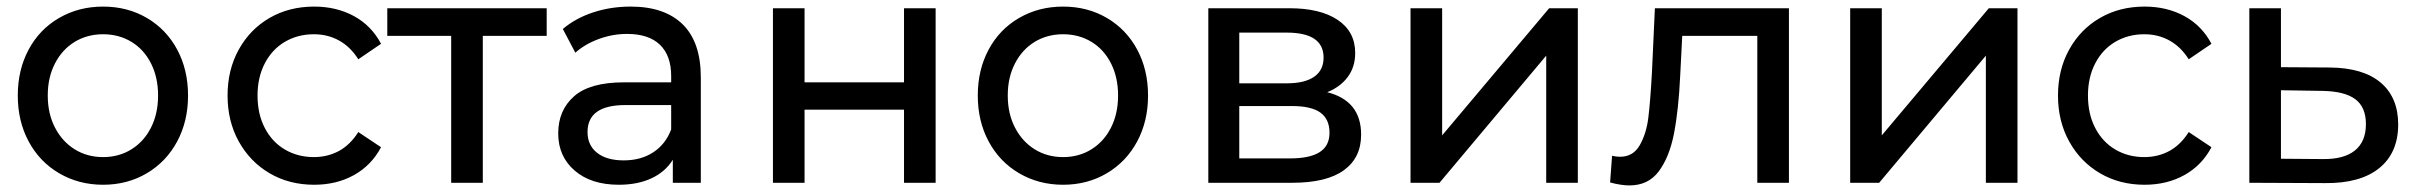

<svg xmlns="http://www.w3.org/2000/svg" viewBox="-20 -555 7332 583"><path d="M159.5 -29C199.2 -5.7 243.7 6 293 6C342.3 6 386.7 -5.7 426 -29C465.3 -52.3 496 -84.5 518 -125.5C540 -166.5 551 -213 551 -265C551 -317 540 -363.5 518 -404.5C496 -445.5 465.3 -477.5 426 -500.5C386.7 -523.5 342.3 -535 293 -535C243.7 -535 199.2 -523.5 159.5 -500.5C119.8 -477.5 89 -445.5 67 -404.5C45 -363.5 34 -317 34 -265C34 -213 45 -166.5 67 -125.5C89 -84.5 119.8 -52.3 159.5 -29ZM379 -101.5C353.7 -85.8 325 -78 293 -78C261 -78 232.3 -85.8 207 -101.5C181.7 -117.2 161.7 -139.2 147 -167.5C132.3 -195.8 125 -228.3 125 -265C125 -301.7 132.3 -334.2 147 -362.5C161.7 -390.8 181.7 -412.7 207 -428C232.3 -443.3 261 -451 293 -451C325 -451 353.7 -443.3 379 -428C404.3 -412.7 424.2 -390.8 438.5 -362.5C452.8 -334.2 460 -301.7 460 -265C460 -228.3 452.8 -195.8 438.5 -167.5C424.2 -139.2 404.3 -117.2 379 -101.5Z M798.5 -29C838.2 -5.7 883.3 6 934 6C979.3 6 1019.7 -3.8 1055 -23.5C1090.3 -43.2 1117.7 -71.3 1137 -108L1068 -154C1052 -128.7 1032.7 -109.7 1010 -97C986.7 -84.3 961 -78 933 -78C900.3 -78 871 -85.7 845 -101C819 -116.3 798.7 -138.2 784 -166.5C769.3 -194.8 762 -227.7 762 -265C762 -301.7 769.3 -334.2 784 -362.5C798.7 -390.8 819 -412.7 845 -428C871 -443.3 900.3 -451 933 -451C961 -451 986.5 -444.7 1009.5 -432C1032.5 -419.3 1052 -400.3 1068 -375L1137 -422C1117.7 -458.7 1090.3 -486.7 1055 -506C1019.7 -525.3 979.3 -535 934 -535C883.3 -535 838.2 -523.5 798.5 -500.5C758.8 -477.5 727.7 -445.5 705 -404.5C682.3 -363.5 671 -317 671 -265C671 -213 682.3 -166.5 705 -125.5C727.7 -84.5 758.8 -52.3 798.5 -29Z M1640 -446V-530H1156V-446H1350V0H1446V-446Z M2053 -481C2016.3 -517 1963.7 -535 1895 -535C1855 -535 1817.2 -529.2 1781.5 -517.5C1745.8 -505.8 1715 -489 1689 -467L1727 -395C1746.3 -412.3 1770 -426.2 1798 -436.5C1826 -446.8 1854.7 -452 1884 -452C1928 -452 1961.3 -441 1984 -419C2006.7 -397 2018 -365.3 2018 -324V-305H1875C1805.7 -305 1755 -290.8 1723 -262.5C1691 -234.2 1675 -196.7 1675 -150C1675 -103.3 1691.7 -65.7 1725 -37C1758.3 -8.3 1803 6 1859 6C1897 6 1930 -0.5 1958 -13.5C1986 -26.5 2007.7 -45.3 2023 -70V0H2108V-320C2108 -391.3 2089.7 -445 2053 -481ZM1963.5 -92.5C1938.5 -76.2 1908.7 -68 1874 -68C1839.3 -68 1812.3 -75.7 1793 -91C1773.7 -106.3 1764 -127.3 1764 -154C1764 -208.7 1802.3 -236 1879 -236H2018V-162C2006.7 -132 1988.5 -108.8 1963.5 -92.5Z M2327 -530V0H2423V-222H2725V0H2821V-530H2725V-305H2423V-530Z M3074.5 -29C3114.2 -5.7 3158.7 6 3208 6C3257.3 6 3301.7 -5.7 3341 -29C3380.3 -52.3 3411 -84.5 3433 -125.5C3455 -166.5 3466 -213 3466 -265C3466 -317 3455 -363.5 3433 -404.5C3411 -445.5 3380.3 -477.5 3341 -500.5C3301.7 -523.5 3257.3 -535 3208 -535C3158.7 -535 3114.2 -523.5 3074.5 -500.5C3034.8 -477.5 3004 -445.5 2982 -404.5C2960 -363.5 2949 -317 2949 -265C2949 -213 2960 -166.5 2982 -125.5C3004 -84.5 3034.8 -52.3 3074.5 -29ZM3294 -101.5C3268.7 -85.8 3240 -78 3208 -78C3176 -78 3147.3 -85.8 3122 -101.5C3096.7 -117.2 3076.7 -139.2 3062 -167.5C3047.3 -195.8 3040 -228.3 3040 -265C3040 -301.7 3047.3 -334.2 3062 -362.5C3076.7 -390.8 3096.7 -412.7 3122 -428C3147.3 -443.3 3176 -451 3208 -451C3240 -451 3268.7 -443.3 3294 -428C3319.3 -412.7 3339.2 -390.8 3353.5 -362.5C3367.8 -334.2 3375 -301.7 3375 -265C3375 -228.3 3367.8 -195.8 3353.5 -167.5C3339.2 -139.2 3319.3 -117.2 3294 -101.5Z M4113 -146C4113 -214.7 4078.7 -257.7 4010 -275C4036.7 -285.7 4057.5 -301.2 4072.5 -321.5C4087.5 -341.8 4095 -366 4095 -394C4095 -437.3 4077.3 -470.8 4042 -494.5C4006.7 -518.2 3957.7 -530 3895 -530H3649V0H3904C3973.3 0 4025.5 -12.7 4060.5 -38C4095.5 -63.3 4113 -99.3 4113 -146ZM3743 -302V-456H3887C3961.7 -456 3999 -430.7 3999 -380C3999 -354.7 3989.5 -335.3 3970.5 -322C3951.5 -308.7 3923.7 -302 3887 -302ZM3987 -93C3967 -80.3 3937 -74 3897 -74H3743V-233H3903C3942.3 -233 3971.2 -226.3 3989.5 -213C4007.8 -199.7 4017 -179.3 4017 -152C4017 -125.3 4007 -105.7 3987 -93Z M4263 -530V0H4351L4675 -386V0H4771V-530H4684L4359 -144V-530Z M5412 -530H5005L4996 -334C4992.7 -274.7 4989 -229 4985 -197C4981 -165 4972.3 -137.3 4959 -114C4945.7 -90.7 4925.7 -79 4899 -79C4891.7 -79 4883.7 -80 4875 -82L4869 -1C4891 5 4910.7 8 4928 8C4966 8 4995.7 -6.3 5017 -35C5038.3 -63.7 5053.7 -101.8 5063 -149.5C5072.3 -197.2 5078.7 -256.7 5082 -328L5088 -446H5316V0H5412Z M5598 -530V0H5686L6010 -386V0H6106V-530H6019L5694 -144V-530Z M6356.5 -29C6396.2 -5.7 6441.3 6 6492 6C6537.3 6 6577.7 -3.8 6613 -23.5C6648.3 -43.2 6675.7 -71.3 6695 -108L6626 -154C6610 -128.7 6590.7 -109.7 6568 -97C6544.7 -84.3 6519 -78 6491 -78C6458.3 -78 6429 -85.7 6403 -101C6377 -116.3 6356.7 -138.2 6342 -166.5C6327.3 -194.8 6320 -227.7 6320 -265C6320 -301.7 6327.3 -334.2 6342 -362.5C6356.7 -390.8 6377 -412.7 6403 -428C6429 -443.3 6458.3 -451 6491 -451C6519 -451 6544.5 -444.7 6567.5 -432C6590.5 -419.3 6610 -400.3 6626 -375L6695 -422C6675.7 -458.7 6648.3 -486.7 6613 -506C6577.7 -525.3 6537.3 -535 6492 -535C6441.3 -535 6396.2 -523.5 6356.5 -500.5C6316.8 -477.5 6285.7 -445.5 6263 -404.5C6240.3 -363.5 6229 -317 6229 -265C6229 -213 6240.3 -166.5 6263 -125.5C6285.7 -84.5 6316.8 -52.3 6356.5 -29Z M7209 -304C7173.7 -334 7122.3 -349.3 7055 -350L6906 -351V-530H6810V0L7040 1C7111.3 1.7 7166.2 -13.5 7204.5 -44.5C7242.8 -75.5 7262 -119.7 7262 -177C7262 -231.7 7244.3 -274 7209 -304ZM7130.5 -98C7108.2 -80 7075.3 -71.3 7032 -72L6906 -73V-281L7032 -279C7076.7 -278.3 7109.8 -270 7131.5 -254C7153.2 -238 7164 -212.7 7164 -178C7164 -142.7 7152.8 -116 7130.5 -98Z"/></svg>

Font: Rookery
Style: Regular
Weight: 400
Designer: Ryan Kimball / Julieta Ulanovsky
Foundry: Motorola Mobility LLC.
Version: Version 1.0